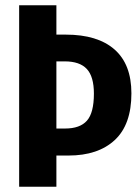

<svg xmlns="http://www.w3.org/2000/svg" viewBox="-20 -712 534 732"><path d="M481 -356Q481 -237 417.5 -178Q354 -119 241 -119H195V0H53V-692H195V-580H231Q352 -580 416.5 -523.5Q481 -467 481 -356ZM338 -355Q338 -420 311 -449Q284 -478 227 -478H195V-222H228Q285 -222 311.5 -252Q338 -282 338 -355Z"/></svg>

Font: Fira Sans Extra Condensed SemiBold
Style: Regular
Weight: 600
Width: 1
Designer: Carrois Corporate & Edenspiekermann AG
Foundry: Carrois Corporate GbR & Edenspiekermann AG
Version: Version 4.203